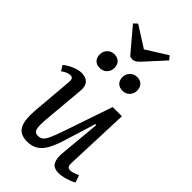

<svg xmlns="http://www.w3.org/2000/svg" viewBox="-293 -1073 1179 1179"><g transform="rotate(45 296.5 -483.5)"><path d="M16 -473Q31 -486 51.5 -497Q72 -508 94 -515Q116 -522 133 -522Q172 -522 191 -501Q210 -480 206 -439L181 -156Q177 -101 184 -79.5Q191 -58 217 -58Q236 -58 249 -67.5Q262 -77 274.5 -103Q287 -129 304 -177L417 -508H497L481 -89Q480 -66 486 -57Q492 -48 508 -48Q520 -48 535.5 -53.5Q551 -59 567 -66L583 -19Q572 -12 557 -6Q542 0 526.5 4.5Q511 9 496 11.5Q481 14 469 14Q424 14 409.5 -13.5Q395 -41 399 -88L424 -358L416 -359L348 -140Q332 -91 312.5 -56.5Q293 -22 264.5 -4Q236 14 195 14Q134 14 111 -26.5Q88 -67 96 -162L118 -420Q120 -446 115 -454.5Q110 -463 95 -463Q83 -463 67 -456.5Q51 -450 38 -439ZM132 -680Q132 -707 150 -726Q168 -745 195 -745Q224 -745 239.5 -728.5Q255 -712 255 -685Q255 -658 237 -639.5Q219 -621 190 -621Q163 -621 147.5 -637Q132 -653 132 -680ZM329 -680Q329 -707 347.5 -726Q366 -745 394 -745Q421 -745 436.5 -728.5Q452 -712 452 -685Q452 -658 434 -639.5Q416 -621 389 -621Q361 -621 345 -637Q329 -653 329 -680ZM142 -959 165 -981 302 -894 439 -980 460 -956 345 -830Q330 -814 319 -807Q308 -800 297 -800Q288 -800 283 -801Q278 -802 273 -804Z"/></g></svg>

Font: Literata 18pt
Style: Italic
Weight: 400
Italic angle: -2°
Designer: Latin by Veronika Burian and Jose Scaglione. Greek by Irene Vlachou. Cyrillic by Vera Evstafieva
Foundry: TypeTogether
Version: Version 3.103;gftools[0.9.29]